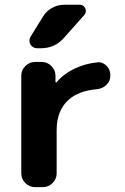

<svg xmlns="http://www.w3.org/2000/svg" viewBox="-20 -806 525 806"><path d="M161.1 -737.3Q174.8 -759.8 198.7 -772.9Q222.7 -786.1 249 -786.1H314.5Q331.1 -786.1 337.9 -771Q344.7 -755.9 334 -743.2L248 -646.5Q210 -603.5 152.3 -603.5H135.7Q117.2 -603.5 107.4 -620.1Q103.5 -627.9 103.5 -635.7Q103.5 -644.5 108.4 -652.3ZM69.3 -488.3Q69.3 -511.7 86.4 -528.8Q103.5 -545.9 127 -545.9H155.3Q178.7 -545.9 195.8 -528.8Q212.9 -511.7 212.9 -488.3V-462.9Q212.9 -460.9 214.8 -460Q216.8 -459 217.8 -460.9Q247.1 -496.1 294.9 -518.6Q337.9 -539.1 386.7 -543.9Q389.6 -544.9 392.6 -544.9Q412.1 -544.9 426.8 -530.3Q443.4 -513.7 443.4 -489.3Q443.4 -465.8 426.8 -449.7Q410.2 -433.6 386.7 -431.6Q310.5 -424.8 268.6 -387.7Q217.8 -342.8 217.8 -258.8V-78.1Q217.8 -54.7 200.7 -37.6Q183.6 -20.5 160.2 -20.5H127Q103.5 -20.5 86.4 -37.6Q69.3 -54.7 69.3 -78.1Z"/></svg>

Font: Gen Jyuu Gothic Bold
Style: Bold
Weight: 700
Designer: [Source Han Sans]
Ryoko NISHIZUKA  (kana & ideographs); Paul D. Hunt (Latin, Greek & Cyrillic); Wenlong ZHANG  (bopomofo
Version: Version 1.002.20150607